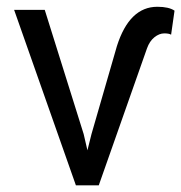

<svg xmlns="http://www.w3.org/2000/svg" viewBox="-20 -558 545 578"><path d="M231.9 -154.3 243.2 -105.5 255.4 -154.3 332 -419.4Q369.6 -537.6 453.6 -537.6Q488.3 -537.6 505.4 -525.9L495.1 -453.6Q488.8 -457.5 474.6 -457.5Q459.5 -457.5 444.8 -445.8Q430.2 -434.1 422.4 -412.1L277.3 0H208.5L22.5 -528.3H114.7Z"/></svg>

Font: APIMedia Roboto
Style: Regular
Weight: 400
Designer: Google
Version: Version 2.137; 2017